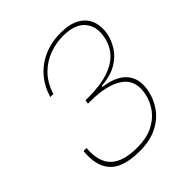

<svg xmlns="http://www.w3.org/2000/svg" viewBox="-194 -841 981 981"><g transform="rotate(-45 297.0 -350.0)"><path d="M128 -512Q146 -572 183.5 -615.5Q221 -659 275.5 -683Q330 -707 398 -707Q463 -707 502.5 -684Q542 -661 556.5 -621.5Q571 -582 562 -533Q554 -496 531.5 -459.5Q509 -423 466 -397.5Q423 -372 355 -366L354 -360Q406 -354 444 -332.5Q482 -311 498.5 -273Q515 -235 504 -179Q494 -129 463.5 -86.5Q433 -44 381.5 -18.5Q330 7 255 7Q184 7 137 -13Q90 -33 68 -78Q46 -123 53 -197H75Q67 -104 112 -59.5Q157 -15 260 -15Q325 -15 371 -37Q417 -59 445 -96.5Q473 -134 482 -179Q500 -267 438.5 -309.5Q377 -352 257 -352H240L244 -373H262Q349 -373 407 -392Q465 -411 497.5 -447Q530 -483 539 -532Q553 -600 516.5 -643.5Q480 -687 394 -687Q345 -687 296.5 -669.5Q248 -652 209.5 -614Q171 -576 150 -512Z"/></g></svg>

Font: Albert Sans Thin
Style: Italic
Weight: 250
Italic angle: -11.25°
Designer: Andreas Rasmussen
Foundry: a.Foundry
Version: Version 1.025